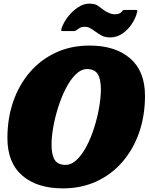

<svg xmlns="http://www.w3.org/2000/svg" viewBox="-20 -1022 825 1062"><path d="M265 -222.5Q265 -166.5 282.2 -138.2Q299.5 -110 342 -110Q375.5 -110 405.2 -138.8Q435 -167.5 459.5 -214.5Q484 -261.5 501.5 -317.5Q519 -373.5 528.5 -428.8Q538 -484 538 -528Q538 -583.5 520.8 -611.8Q503.5 -640 461 -640Q429 -640 399.5 -611.2Q370 -582.5 345.5 -535.5Q321 -488.5 303 -432.5Q285 -376.5 275 -321.2Q265 -266 265 -222.5ZM328 20Q185.5 20 103.2 -50.8Q21 -121.5 21 -258.5Q21 -367.5 53.2 -460.5Q85.5 -553.5 145.5 -623Q205.5 -692.5 289 -731.2Q372.5 -770 475.5 -770Q617.5 -770 699.8 -699.2Q782 -628.5 782 -492Q782 -382.5 749.8 -289.5Q717.5 -196.5 657.5 -127Q597.5 -57.5 514 -18.8Q430.5 20 328 20ZM590.5 -815Q559 -815 539.8 -826.5Q520.5 -838 504.5 -849.5Q487.5 -862 475.5 -868Q463.5 -874 448.5 -874Q433 -874 422.2 -868Q411.5 -862 405.5 -857Q397 -850 388.5 -850H327.5Q319 -850 318.5 -853.8Q318 -857.5 320.5 -865Q331 -897 355.2 -928.5Q379.5 -960 410.8 -981Q442 -1002 473 -1002Q504.5 -1002 520.8 -990.8Q537 -979.5 552.5 -967.5Q568.5 -955.5 584.8 -949.2Q601 -943 613.5 -943Q626 -943 635.2 -945.5Q644.5 -948 652 -956Q656.5 -961 658.8 -964Q661 -967 668 -967H732Q742.5 -967 739 -956Q729.5 -919 707.2 -886.8Q685 -854.5 655 -834.8Q625 -815 590.5 -815Z"/></svg>

Font: Besley* Narrow Fatface
Style: Italic
Weight: 900
Width: 4
Italic angle: -13°
Designer: Owen Earl
Foundry: indestructible type*
Version: Version 3.000; ttfautohint (v1.8.3)